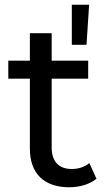

<svg xmlns="http://www.w3.org/2000/svg" viewBox="-20 -785 453 810"><path d="M352 -529H198V-645H106V-529H15V-453H106V-158C106 -53 166 5 272 5C315 5 358 -7 387 -31L357 -97C338 -81 311 -72 283 -72C228 -72 198 -104 198 -162V-453H352ZM345 -596 356 -765H283V-596Z"/></svg>

Font: Montserrat-Alt1 Med
Style: Regular
Weight: 500
Designer: Differentunic
Foundry: Differentunic
Version: Version 7.222